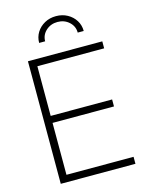

<svg xmlns="http://www.w3.org/2000/svg" viewBox="-136 -1018 843 1101"><g transform="rotate(-15 285.5 -468.0)"><path d="M84.5 0V-727.5H525.9V-686H129.4V-391.1H494.1V-349.6H129.4V-41.5H527.8V0ZM306.2 -936Q343.8 -936 373.8 -919.4Q403.8 -902.8 421.1 -875Q438.5 -847.2 438.5 -812.5H402.8Q402.8 -850.1 374.8 -875.7Q346.7 -901.4 306.2 -901.4Q265.6 -901.4 237.5 -875.7Q209.5 -850.1 209.5 -812.5H173.8Q173.8 -847.2 191.2 -875Q208.5 -902.8 238.5 -919.4Q268.6 -936 306.2 -936Z"/></g></svg>

Font: Inter 28pt ExtraLight
Style: Regular
Weight: 250
Designer: Rasmus Andersson
Foundry: rsms
Version: Version 4.001;git-66647c0bb